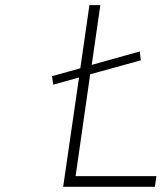

<svg xmlns="http://www.w3.org/2000/svg" viewBox="-20 -719 622 739"><path d="M180.2 -425.8 289.1 -456.1 324.2 -699.2H366.2L333 -469.2L518.1 -521L522 -486.8L327.1 -433.1L271 -41H582L576.2 0H223.1L284.2 -420.9L185.1 -393.1Z"/></svg>

Font: Trueno UltraLight
Style: Italic
Weight: 250
Designer: Julieta Ulanovsky
Foundry: Julieta Ulanovsky
Version: Version 3.001b | FøM Fix